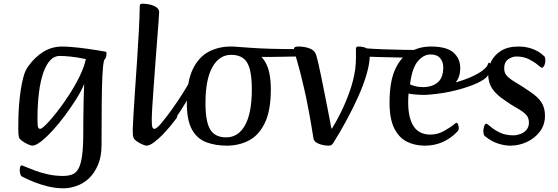

<svg xmlns="http://www.w3.org/2000/svg" viewBox="-20 -776 3021 1040"><path d="M326 244Q281 244 238.5 233.5Q196 223 161 208.5Q126 194 102 182Q93 178 90 167Q87 156 87 147Q87 120 98 120Q101 120 120.5 128.5Q140 137 171 148.5Q202 160 240.5 168.5Q279 177 321 177Q350 177 371 169Q392 161 405 137.5Q418 114 424.5 68Q431 22 431 -53Q431 -88 431.5 -136.5Q432 -185 433 -234Q434 -283 436 -321Q421 -284 393 -239.5Q365 -195 332 -150.5Q299 -106 265 -69Q231 -32 202 -9.5Q173 13 155 13Q149 13 132.5 6Q116 -1 100.5 -12Q85 -23 82 -34Q79 -46 79 -77Q79 -96 79.5 -130Q80 -164 83 -204.5Q86 -245 92 -286Q98 -327 107.5 -361.5Q117 -396 133 -417Q169 -467 215 -495.5Q261 -524 318 -524Q337 -524 373 -521Q409 -518 455.5 -511.5Q502 -505 552 -496Q557 -495 557 -488Q557 -472 552.5 -462Q548 -452 544 -452Q537 -420 534.5 -365Q532 -310 531 -220Q530 -130 530 9Q530 72 511 116.5Q492 161 462 190Q432 218 395 231Q358 244 326 244ZM198 -78Q206 -78 231 -103Q256 -128 288.5 -169.5Q321 -211 353.5 -261Q386 -311 411 -362Q436 -413 445 -456Q397 -466 362 -469.5Q327 -473 303 -473Q247 -473 215 -383Q183 -293 183 -129Q183 -95 186.5 -86.5Q190 -78 198 -78Z M774 13Q767 13 750.5 6Q734 -1 719 -12Q704 -23 702 -34Q700 -39 699.5 -49.5Q699 -60 699 -77Q700 -106 703.5 -163.5Q707 -221 712 -295Q717 -369 722.5 -449.5Q728 -530 732 -606.5Q736 -683 737 -742Q737 -749 740 -752.5Q743 -756 753 -756Q773 -756 793.5 -751Q814 -746 828 -736Q842 -726 842 -710Q842 -701 839 -661Q836 -621 831.5 -562.5Q827 -504 822 -438Q817 -372 812.5 -309Q808 -246 805 -198Q802 -150 802 -129Q802 -96 805.5 -87Q809 -78 817 -78Q823 -78 836 -89.5Q849 -101 864.5 -118Q880 -135 893.5 -150.5Q907 -166 913 -175Q919 -182 922 -182Q926 -182 933 -171Q940 -160 940 -149Q940 -139 934 -133Q923 -118 903 -93.5Q883 -69 859 -44.5Q835 -20 812 -3.5Q789 13 774 13Z M854 -40Q849 -36 841.5 -44.5Q834 -53 829.5 -65Q825 -77 830 -82Q852 -105 882 -144Q912 -183 941.5 -227Q971 -271 993.5 -309Q1016 -347 1022 -370Q1025 -376 1031 -365Q1037 -354 1041 -339Q1045 -324 1042 -318Q1017 -272 985 -219Q953 -166 919 -118.5Q885 -71 854 -40Z M1209 13Q1147 13 1097.5 -5.5Q1048 -24 1020 -74Q992 -124 992 -219Q992 -334 1024 -400.5Q1056 -467 1110 -495.5Q1164 -524 1230 -524Q1292 -524 1341 -505.5Q1390 -487 1418.5 -437Q1447 -387 1447 -292Q1447 -178 1415 -111Q1383 -44 1329 -15.5Q1275 13 1209 13ZM1205 -32Q1271 -32 1307.5 -98Q1344 -164 1344 -292Q1344 -395 1318.5 -437Q1293 -479 1232 -479Q1168 -479 1130.5 -412.5Q1093 -346 1093 -218Q1093 -116 1119 -74Q1145 -32 1205 -32Z M1585 -470Q1580 -470 1557 -469.5Q1534 -469 1502 -468.5Q1470 -468 1437 -467.5Q1404 -467 1377.5 -468Q1351 -469 1340 -472Q1328 -476 1307 -484.5Q1286 -493 1266.5 -502Q1247 -511 1238 -517.5Q1229 -524 1241 -524Q1248 -524 1340 -517Q1432 -510 1589 -510Q1601 -510 1602 -500Q1603 -490 1598 -480Q1593 -470 1585 -470Z M1761 13Q1733 13 1707 3Q1681 -7 1678 -26Q1652 -190 1628 -294Q1604 -398 1588 -450Q1572 -502 1572 -510Q1572 -517 1577 -520.5Q1582 -524 1596 -524Q1632 -524 1660 -512.5Q1688 -501 1695 -470Q1698 -459 1705 -430Q1712 -401 1720 -360.5Q1728 -320 1737 -275.5Q1746 -231 1754 -190Q1762 -149 1768 -118Q1770 -104 1772 -94Q1774 -84 1777 -78Q1800 -114 1826 -166.5Q1852 -219 1873.5 -279Q1895 -339 1904 -400Q1908 -432 1908 -462.5Q1908 -493 1908 -512Q1908 -524 1921 -524Q1936 -524 1950.5 -520.5Q1965 -517 1973 -508Q1976 -503 1979.5 -496.5Q1983 -490 1983 -477Q1983 -434 1966.5 -376.5Q1950 -319 1921.5 -255Q1893 -191 1857.5 -125.5Q1822 -60 1785 -1Q1779 7 1774.5 10Q1770 13 1761 13Z M2214 -463Q2214 -463 2188 -463.5Q2162 -464 2121 -465Q2080 -466 2034.5 -467Q1989 -468 1949 -470Q1943 -471 1941.5 -482Q1940 -493 1942.5 -504.5Q1945 -516 1951 -515Q1999 -511 2055.5 -509Q2112 -507 2168.5 -506Q2225 -505 2271 -505Q2279 -505 2271.5 -494.5Q2264 -484 2248 -473.5Q2232 -463 2214 -463Z M2281 13Q2229 13 2186 -7.5Q2143 -28 2116.5 -79Q2090 -130 2090 -221Q2090 -334 2120.5 -400.5Q2151 -467 2202 -495.5Q2253 -524 2314 -524Q2399 -524 2436 -491.5Q2473 -459 2473 -407Q2473 -355 2442.5 -323Q2412 -291 2367 -276.5Q2322 -262 2278 -262Q2254 -262 2231.5 -264Q2209 -266 2193 -269Q2192 -263 2191.5 -248Q2191 -233 2191 -221Q2191 -137 2220.5 -92Q2250 -47 2311 -47Q2350 -47 2383 -65.5Q2416 -84 2433 -97Q2449 -111 2452 -111Q2458 -111 2461.5 -101.5Q2465 -92 2465 -80Q2465 -76 2463 -71.5Q2461 -67 2455 -61Q2423 -27 2378.5 -7Q2334 13 2281 13ZM2276 -304Q2325 -306 2353 -331.5Q2381 -357 2381 -412Q2381 -440 2364.5 -460.5Q2348 -481 2312 -481Q2274 -481 2243 -444Q2212 -407 2201 -320Q2204 -316 2226 -310Q2248 -304 2276 -304Z M2311 -264Q2304 -263 2302 -273Q2300 -283 2302.5 -293.5Q2305 -304 2311 -305Q2388 -312 2456.5 -332Q2525 -352 2570.5 -378.5Q2616 -405 2624 -431Q2627 -440 2633 -434.5Q2639 -429 2639 -411.5Q2639 -394 2623 -368Q2611 -347 2564 -325.5Q2517 -304 2450 -287Q2383 -270 2311 -264Z M2745 13Q2712 13 2676 1Q2640 -11 2609 -37Q2602 -41 2600 -50Q2598 -59 2598 -65Q2598 -77 2602.5 -91.5Q2607 -106 2613 -106Q2619 -106 2637 -90Q2655 -74 2686 -58.5Q2717 -43 2761 -43Q2779 -43 2798.5 -50Q2818 -57 2831.5 -72.5Q2845 -88 2845 -112Q2845 -140 2827.5 -157Q2810 -174 2781 -190Q2752 -206 2718 -230Q2670 -261 2647 -295Q2624 -329 2624 -377Q2624 -409 2640.5 -443Q2657 -477 2693.5 -500.5Q2730 -524 2790 -524Q2829 -524 2864.5 -511Q2900 -498 2925 -474Q2931 -470 2932.5 -463Q2934 -456 2934 -450Q2934 -433 2928 -421Q2922 -409 2915 -409Q2911 -409 2893.5 -424Q2876 -439 2846.5 -454.5Q2817 -470 2776 -470Q2755 -470 2733 -455Q2711 -440 2711 -405Q2711 -379 2728.5 -362Q2746 -345 2778 -326.5Q2810 -308 2853 -278Q2895 -250 2913.5 -220.5Q2932 -191 2932 -149Q2932 -100 2904.5 -63.5Q2877 -27 2834 -7Q2791 13 2745 13Z"/></svg>

Font: BriemHand
Style: Regular
Weight: 400
Designer: Gunnlaugur SE Briem, Eben Sorkin
Foundry: Sorkin Type
Version: Version 1.001; ttfautohint (v1.8.4.7-5d5b)